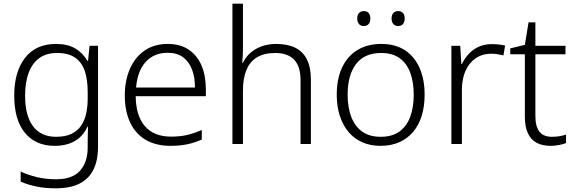

<svg xmlns="http://www.w3.org/2000/svg" viewBox="-20 -780 3111 1040"><path d="M283 -542Q346 -542 387 -518Q428 -494 453 -451H457L465 -532H511V17Q511 86 487.5 136Q464 186 413.5 213Q363 240 282 240Q222 240 175.5 230Q129 220 92 204V149Q129 167 178 179Q227 191 284 191Q372 191 413.5 144.5Q455 98 455 20V-11Q455 -32 455.5 -53.5Q456 -75 457 -94H454Q431 -43 386 -16.5Q341 10 276 10Q173 10 115 -60.5Q57 -131 57 -262Q57 -391 115.5 -466.5Q174 -542 283 -542ZM289 -493Q231 -493 193 -465.5Q155 -438 135.5 -386.5Q116 -335 116 -261Q116 -153 159 -96Q202 -39 283 -39Q333 -39 366 -54.5Q399 -70 418.5 -98Q438 -126 446.5 -164Q455 -202 455 -246V-281Q455 -349 439 -396Q423 -443 386.5 -468Q350 -493 289 -493Z M889 -542Q957 -542 1003 -510.5Q1049 -479 1072 -424Q1095 -369 1095 -298V-259H715Q716 -153 765 -96.5Q814 -40 906 -40Q955 -40 992 -48.5Q1029 -57 1073 -76V-24Q1034 -7 994.5 1.5Q955 10 904 10Q824 10 768.5 -23Q713 -56 684.5 -117.5Q656 -179 656 -262Q656 -343 683.5 -406.5Q711 -470 763 -506Q815 -542 889 -542ZM888 -494Q815 -494 770 -445.5Q725 -397 717 -306H1036Q1036 -362 1020 -404Q1004 -446 971.5 -470Q939 -494 888 -494Z M1296 -517Q1296 -496 1295 -477.5Q1294 -459 1292 -440H1296Q1310 -470 1335 -492.5Q1360 -515 1395.5 -528.5Q1431 -542 1476 -542Q1537 -542 1579 -521.5Q1621 -501 1642.5 -458Q1664 -415 1664 -348V0H1608V-344Q1608 -421 1573 -457Q1538 -493 1471 -493Q1412 -493 1373.5 -470.5Q1335 -448 1315.5 -402.5Q1296 -357 1296 -290V0H1239V-760H1296Z M2280 -267Q2280 -204 2264.5 -153.5Q2249 -103 2218.5 -66.5Q2188 -30 2143.5 -10Q2099 10 2041 10Q1986 10 1942 -9.5Q1898 -29 1867.5 -65.5Q1837 -102 1820.5 -153Q1804 -204 1804 -267Q1804 -353 1833 -414.5Q1862 -476 1916 -509Q1970 -542 2045 -542Q2122 -542 2174 -507.5Q2226 -473 2253 -411.5Q2280 -350 2280 -267ZM1863 -267Q1863 -199 1882.5 -147.5Q1902 -96 1941.5 -67.5Q1981 -39 2042 -39Q2104 -39 2143.5 -67.5Q2183 -96 2202 -147.5Q2221 -199 2221 -267Q2221 -333 2203 -384Q2185 -435 2146 -464Q2107 -493 2044 -493Q1954 -493 1908.5 -433Q1863 -373 1863 -267ZM1915 -680Q1915 -699 1924.5 -709.5Q1934 -720 1950 -720Q1968 -720 1977 -709.5Q1986 -699 1986 -680Q1986 -661 1977 -650Q1968 -639 1950 -639Q1934 -639 1924.5 -650Q1915 -661 1915 -680ZM2101 -680Q2101 -699 2110.5 -709.5Q2120 -720 2136 -720Q2154 -720 2163 -709.5Q2172 -699 2172 -680Q2172 -661 2163 -650Q2154 -639 2136 -639Q2120 -639 2110.5 -650Q2101 -661 2101 -680Z M2644 -541Q2663 -541 2681.5 -539Q2700 -537 2716 -533L2707 -480Q2691 -484 2675 -486.5Q2659 -489 2641 -489Q2604 -489 2575 -475Q2546 -461 2525 -435Q2504 -409 2493 -373Q2482 -337 2482 -292V0H2425V-532H2473L2479 -433H2482Q2496 -463 2518.5 -487.5Q2541 -512 2572.5 -526.5Q2604 -541 2644 -541Z M2969 -39Q2992 -39 3012 -42.5Q3032 -46 3046 -51V-5Q3031 1 3009 5.5Q2987 10 2962 10Q2918 10 2887 -6.5Q2856 -23 2839.5 -58Q2823 -93 2823 -148V-486H2744V-518L2823 -537L2843 -659H2880V-532H3043V-486H2880V-151Q2880 -96 2901.5 -67.5Q2923 -39 2969 -39Z"/></svg>

Font: Noto Sans Khmer Light
Style: Regular
Weight: 300
Version: Version 2.003